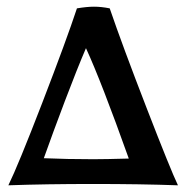

<svg xmlns="http://www.w3.org/2000/svg" viewBox="-20 -554 557 574"><path d="M210 -529Q240 -534 261 -534Q283 -534 308 -529Q346 -418 418 -232Q490 -46 512 0Q400 -4 259 -4Q117 -4 5 0Q34 -59 106.5 -247Q179 -435 210 -529ZM365 -80Q283 -310 237 -410Q210 -347 174 -252Q138 -157 111 -81Q180 -78 259 -78Q295 -78 365 -80Z"/></svg>

Font: Mirza Medium
Style: Regular
Weight: 500
Designer: Arabic design by Kourosh Beigpour, Latin design by Eduardo Tunni, engineering by Lasse Fister
Version: Version 1.0010g